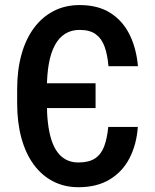

<svg xmlns="http://www.w3.org/2000/svg" viewBox="-20 -741 623 770"><path d="M363.3 -407.2V-307.6H125.5V-407.2ZM414.1 -231.9H532.7Q527.8 -162.1 499.8 -107.4Q471.7 -52.7 420.4 -21.5Q369.1 9.8 294.4 9.8Q238.3 9.8 192.9 -13.7Q147.5 -37.1 115.2 -81.1Q83 -125 65.9 -187.3Q48.8 -249.5 48.8 -326.2V-383.3Q48.8 -460.4 66.2 -522.7Q83.5 -585 116.5 -629.2Q149.4 -673.3 195.6 -697Q241.7 -720.7 299.3 -720.7Q373 -720.7 422.6 -689.2Q472.2 -657.7 499.5 -602.5Q526.9 -547.4 533.2 -475.6H415Q411.1 -521.5 399.4 -554Q387.7 -586.4 364 -603.8Q340.3 -621.1 299.3 -621.1Q266.1 -621.1 241.2 -605.5Q216.3 -589.8 200 -559.6Q183.6 -529.3 175.8 -485.1Q168 -440.9 168 -384.3V-326.2Q168 -283.2 172.4 -246.6Q176.8 -210 186 -180.7Q195.3 -151.4 210.2 -131.1Q225.1 -110.8 246.1 -100.1Q267.1 -89.4 294.4 -89.4Q336.4 -89.4 361.1 -105.7Q385.7 -122.1 397.7 -153.8Q409.7 -185.5 414.1 -231.9Z"/></svg>

Font: Roboto Condensed Medium
Style: Regular
Weight: 500
Designer: Christian Robertson
Foundry: Google
Version: Version 3.0